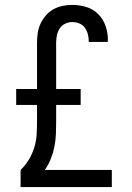

<svg xmlns="http://www.w3.org/2000/svg" viewBox="-20 -763 540 783"><path d="M64 0V-70Q84 -89 98 -112.5Q112 -136 120 -162Q128 -188 129.5 -215Q131 -242 131 -270V-335H46V-400H131V-589Q131 -609 134 -629Q137 -649 145.5 -667Q154 -685 167.5 -700.5Q181 -716 198.5 -725.5Q216 -735 235.5 -739Q255 -743 275 -743Q304 -743 332 -734.5Q360 -726 380.5 -705.5Q401 -685 410.5 -657Q420 -629 420 -600Q420 -598 419.5 -596Q419 -594 419 -592H342V-596Q342 -610 338 -624.5Q334 -639 325.5 -650.5Q317 -662 303.5 -667.5Q290 -673 275 -673Q260 -673 246 -666.5Q232 -660 223.5 -647Q215 -634 212 -619Q209 -604 209 -589V-400H309V-335H209V-269Q209 -243 208 -217Q207 -191 202 -165.5Q197 -140 187.5 -116Q178 -92 163 -70H436V0Z"/></svg>

Font: Iosevka NFM
Style: Regular
Weight: 400
Monospace: yes
Designer: Belleve Invis
Foundry: Belleve Invis
Version: Version 29.0.4; ttfautohint (v1.8.4);Nerd Fonts 3.3.0